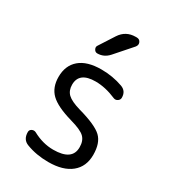

<svg xmlns="http://www.w3.org/2000/svg" viewBox="-186 -861 873 971"><g transform="rotate(30 250.0 -375.0)"><path d="M317.4 -759.8H323.2Q339.8 -759.8 346.2 -745.6Q352.5 -731.4 341.8 -717.8L255.9 -620.1Q228.5 -589.8 190.4 -589.8Q177.7 -589.8 171.4 -602.1Q165 -614.3 171.9 -624L228.5 -711.9Q259.8 -759.8 317.4 -759.8ZM245.1 -230.5Q153.3 -256.8 116.7 -292.5Q80.1 -328.1 80.1 -389.6Q80.1 -456.1 123.5 -493.2Q167 -530.3 250 -530.3Q316.4 -530.3 376 -508.8Q410.2 -496.1 410.2 -458Q410.2 -445.3 398.9 -438Q387.7 -430.7 376 -435.5Q312.5 -462.9 254.9 -462.9Q159.2 -462.9 159.2 -389.6Q159.2 -355.5 180.2 -335.4Q201.2 -315.4 254.9 -299.8Q360.4 -270.5 395 -237.3Q429.7 -204.1 429.7 -135.3Q429.7 -66.4 382.8 -28.3Q335.9 9.8 250 9.8Q179.7 9.8 121.1 -12.7Q85 -26.4 85 -70.3Q85 -83 96.7 -88.9Q108.4 -94.7 120.1 -88.9Q179.7 -56.6 240.2 -56.6Q351.6 -56.6 350.6 -134.8Q350.6 -171.9 329.6 -192.4Q308.6 -212.9 245.1 -230.5Z"/></g></svg>

Font: Rounded Mgen+ 1m regular
Style: Regular
Weight: 400
Designer: [Source Han Sans]
Ryoko NISHIZUKA  (kana & ideographs); Paul D. Hunt (Latin, Greek & Cyrillic); Wenlong ZHANG  (bopomofo
Version: Version 1.059.20150602